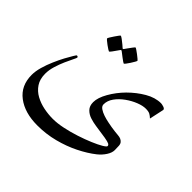

<svg xmlns="http://www.w3.org/2000/svg" viewBox="-175 -780 1150 1150"><g transform="rotate(45 400.0 -204.5)"><path d="M743.7 -430.7 723.6 -337.9Q711.9 -349.1 700 -355.7Q688 -362.3 664.1 -362.3Q638.7 -362.3 605.2 -349.1Q571.8 -335.9 540 -313.2Q508.3 -290.5 487.5 -261.7Q466.8 -232.9 466.8 -201.7Q466.8 -186.5 482.4 -175.5Q498 -164.6 520.3 -157.2Q542.5 -149.9 563.7 -145.8Q585 -141.6 596.2 -139.6Q632.8 -133.8 659.4 -131.8Q686 -129.9 698.7 -114.7Q706.1 -106.9 707.3 -91.6Q708.5 -76.2 708.5 -55.2Q708.5 -32.7 692.1 -7.3Q675.8 18.1 649.9 39.1Q606 73.7 546.6 103.3Q487.3 132.8 418.5 150.6Q349.6 168.5 275.4 168.5Q168.9 168.5 103.3 118.9Q37.6 69.3 37.6 -22Q37.6 -53.2 48.1 -90.1Q58.6 -127 74.5 -163.3Q90.3 -199.7 106.4 -229.7Q122.6 -259.8 133.8 -277.8Q145 -295.9 146.5 -295.9Q157.7 -295.9 157.7 -287.6Q157.7 -284.2 147.5 -263.9Q137.2 -243.7 123.8 -213.4Q110.4 -183.1 100.1 -149.2Q89.8 -115.2 89.8 -84.5Q89.8 -38.1 110.4 -7.3Q130.9 23.4 164.1 41.5Q197.3 59.6 236.3 67.4Q275.4 75.2 313 75.2Q351.6 75.2 397.9 65.4Q444.3 55.7 490.7 40.5Q537.1 25.4 575.7 9Q614.3 -7.3 637.7 -21.2Q661.1 -35.2 661.1 -42Q661.1 -50.3 651.6 -55.2Q642.1 -60.1 613 -65.2Q584 -70.3 525.9 -78.1Q501.5 -81.5 475.3 -89.8Q449.2 -98.1 431.4 -116.5Q413.6 -134.8 413.6 -167Q413.6 -204.6 442.1 -254.6Q470.7 -304.7 512.7 -347.2Q556.6 -391.1 606.9 -420.4Q657.2 -449.7 706.1 -449.7Q713.4 -449.7 728.5 -445.1Q743.7 -440.4 743.7 -430.7ZM426.3 -529.3Q426.3 -526.9 420.2 -515.9Q414.1 -504.9 405.5 -491.7Q397 -478.5 389.6 -469Q382.3 -459.5 379.4 -459.5Q377.9 -459.5 368.9 -465.8Q359.9 -472.2 348.4 -480.7Q336.9 -489.3 328.4 -496.1Q319.8 -502.9 318.8 -503.4Q315.9 -505.9 313.5 -505.9Q311 -505.9 308.6 -503.4Q307.6 -502.4 298.3 -488.8Q289.1 -475.1 279.1 -461.7Q269 -448.2 266.1 -448.2Q264.2 -448.2 254.2 -454.6Q244.1 -460.9 232.2 -469.7Q220.2 -478.5 211.4 -486.1Q202.6 -493.7 202.6 -496.1Q202.6 -499 209.2 -509.8Q215.8 -520.5 224.4 -533.4Q232.9 -546.4 240.2 -555.9Q247.6 -565.4 249 -565.4Q253.4 -565.4 267.1 -555.2Q280.8 -544.9 293.5 -534.4Q306.2 -523.9 307.1 -522.5Q311.5 -518.1 313.5 -518.1Q316.4 -518.1 319.8 -523.4Q320.8 -524.9 330.3 -538.3Q339.8 -551.8 349.9 -564.9Q359.9 -578.1 361.8 -578.1Q364.3 -578.1 374.3 -571.3Q384.3 -564.5 396.5 -555.4Q408.7 -546.4 417.5 -538.6Q426.3 -530.8 426.3 -529.3Z"/></g></svg>

Font: Scheherazade New
Style: Regular
Weight: 400
Designer: SIL International
Foundry: SIL International
Version: Version 4.000